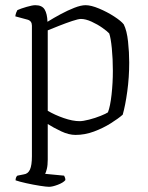

<svg xmlns="http://www.w3.org/2000/svg" viewBox="-20 -520 570 740"><path d="M169 200Q159 200 133.5 196Q108 192 81 186Q54 180 40 175Q40 169 42 164Q44 159 47 157L72 152Q88 150 95.5 133.5Q103 117 103 82V-421Q103 -439 87 -444L39 -457Q40 -465 42.5 -471.5Q45 -478 47 -481Q60 -487 82.5 -493.5Q105 -500 116 -500Q142 -500 152 -483.5Q162 -467 163 -436Q187 -451 214 -465.5Q241 -480 266.5 -490Q292 -500 310 -500Q331 -500 362 -487Q393 -474 420 -456.5Q447 -439 457 -426Q469 -402 473.5 -360Q478 -318 478 -279Q478 -222 470.5 -167.5Q463 -113 453 -78Q436 -63 406.5 -44.5Q377 -26 342 -13Q307 0 271 0Q245 0 215.5 -14Q186 -28 164 -42V95Q164 117 160.5 131Q157 145 154 150L227 157Q228 159 230 163.5Q232 168 232 174Q224 184 203 192Q182 200 169 200ZM287 -53Q300 -53 323.5 -59Q347 -65 368 -73.5Q389 -82 396 -87Q405 -110 410 -155.5Q415 -201 415 -247Q415 -293 411 -333.5Q407 -374 401 -391Q394 -399 375 -412.5Q356 -426 333 -436.5Q310 -447 292 -447Q282 -447 258 -439Q234 -431 207.5 -420.5Q181 -410 164 -403V-93Q191 -77 225.5 -65Q260 -53 287 -53Z"/></svg>

Font: Texturina 72pt ExtraLight
Style: Regular
Weight: 200
Designer: Guillermo Torres Carreño
Foundry: Omnibus-Type
Version: Version 1.002; ttfautohint (v1.8.3)